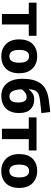

<svg xmlns="http://www.w3.org/2000/svg" viewBox="1094 -1900 816 3045"><g transform="rotate(90 1502.5 -378.0)"><path d="M548 -426H368V0H203V-426H23V-549H548Z M1142 -275Q1142 -412 1066.5 -485.5Q991 -559 875 -559Q749 -559 677 -485.5Q605 -412 605 -275Q605 -138 680.5 -64Q756 10 872 10Q997 10 1069.5 -64Q1142 -138 1142 -275ZM772 -275Q772 -431 873 -431Q975 -431 975 -275Q975 -118 874 -118Q772 -118 772 -275Z M1230 -328Q1230 -165 1303.5 -77.5Q1377 10 1501 10Q1622 10 1697.5 -61Q1773 -132 1773 -273Q1773 -394 1714 -453Q1655 -512 1559 -512Q1498 -512 1458.5 -484.5Q1419 -457 1403 -430H1396Q1400 -518 1434.5 -553.5Q1469 -589 1553 -601Q1599 -607 1661.5 -614Q1724 -621 1774 -626L1757 -766Q1701 -760 1646.5 -754Q1592 -748 1543 -740Q1371 -712 1300.5 -610Q1230 -508 1230 -328ZM1510 -119Q1446 -119 1421.5 -180Q1397 -241 1397 -314Q1407 -333 1441.5 -362.5Q1476 -392 1519 -392Q1567 -392 1586.5 -355Q1606 -318 1606 -257Q1606 -180 1579.5 -149.5Q1553 -119 1510 -119Z M2367 -426H2187V0H2022V-426H1842V-549H2367Z M2961 -275Q2961 -412 2885.5 -485.5Q2810 -559 2694 -559Q2568 -559 2496 -485.5Q2424 -412 2424 -275Q2424 -138 2499.5 -64Q2575 10 2691 10Q2816 10 2888.5 -64Q2961 -138 2961 -275ZM2591 -275Q2591 -431 2692 -431Q2794 -431 2794 -275Q2794 -118 2693 -118Q2591 -118 2591 -275Z"/></g></svg>

Font: Noto Sans UI Extra
Style: Regular
Weight: 800
Designer: Monotype Design Team
Foundry: Monotype Imaging Inc.
Version: Version 1.901